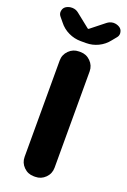

<svg xmlns="http://www.w3.org/2000/svg" viewBox="-181 -1018 714 1076"><g transform="rotate(20 175.5 -480.5)"><path d="M171.9 0Q136.7 0 111.8 -24.9Q86.9 -49.8 86.9 -85V-659.2Q86.9 -694.3 111.8 -719.2Q136.7 -744.1 171.9 -744.1H180.7Q215.8 -744.1 240.7 -719.2Q265.6 -694.3 265.6 -659.2V-85Q265.6 -49.8 240.7 -24.9Q215.8 0 180.7 0ZM160.2 -801.8Q122.1 -801.8 87.4 -818.4Q52.7 -835 29.3 -865.2L6.8 -892.6Q-2 -903.3 -2 -917Q-2 -920.9 -1 -924.8Q2 -942.4 17.1 -951.7Q32.2 -960.9 50.8 -960.9Q52.7 -960.9 54.7 -960.9Q75.2 -960 90.8 -947.3L171.9 -882.8Q173.8 -880.9 176.3 -880.9Q178.7 -880.9 180.7 -882.8L260.7 -946.3Q276.4 -959 296.9 -960.9Q298.8 -960.9 300.8 -960.9Q318.4 -960.9 334 -951.7Q349.6 -942.4 352.5 -924.8Q353.5 -920.9 353.5 -917Q353.5 -903.3 344.7 -892.6L322.3 -865.2Q298.8 -835 264.6 -818.4Q230.5 -801.8 192.4 -801.8Z"/></g></svg>

Font: Gen Jyuu GothicX Heavy
Style: Bold
Weight: 900
Designer: [Source Han Sans]
Ryoko NISHIZUKA  (kana & ideographs); Paul D. Hunt (Latin, Greek & Cyrillic); Wenlong ZHANG  (bopomofo
Version: Version 1.002.20150607